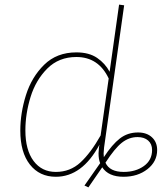

<svg xmlns="http://www.w3.org/2000/svg" viewBox="-20 -756 701 832"><path d="M661 -106Q661 -56 619 -23Q577 10 515 10Q450 10 423 -31L363 56L346 48L414 -49Q407 -66 407 -92Q407 -100 409 -118L411 -129Q336 10 222 10Q151 10 109.5 -43Q68 -96 68 -190Q68 -266 92.5 -344Q117 -422 171.5 -475.5Q226 -529 311 -529Q366 -529 401 -505Q436 -481 455 -445L496 -736L518 -733L431 -117Q429 -99 429 -91L430 -75Q466 -130 499.5 -156Q533 -182 578 -182Q616 -182 638.5 -161Q661 -140 661 -106ZM416 -169 451 -416Q407 -509 311 -509Q235 -509 185 -459Q135 -409 112.5 -336Q90 -263 90 -191Q90 -106 125.5 -58.5Q161 -11 222 -11Q284 -11 328.5 -52Q373 -93 416 -169ZM639 -106Q639 -132 622 -147Q605 -162 576 -162Q539 -162 508 -137.5Q477 -113 437 -51Q455 -11 516 -11Q568 -11 603.5 -36.5Q639 -62 639 -106Z"/></svg>

Font: FiraGO Thin
Style: Italic
Weight: 100
Italic angle: -8°
Designer: bBox Type GmbH
Foundry: bBox Type GmbH
Version: Version 1.001